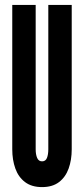

<svg xmlns="http://www.w3.org/2000/svg" viewBox="-20 -755 342 783"><path d="M151.5 8Q109 8 82 -12.5Q55 -33 42.5 -68Q30 -103 30 -146V-735H125.5V-146Q125.5 -125 131.5 -111Q137.5 -97 151.5 -97Q166 -97 171.5 -111Q177 -125 177 -146V-735H272.5V-146Q272.5 -103 260 -68Q247.5 -33 220.8 -12.5Q194 8 151.5 8Z"/></svg>

Font: League Gothic SemiCondensed
Style: Regular
Weight: 400
Width: 4
Designer: The League of Moveable Type
Version: Version 2.001